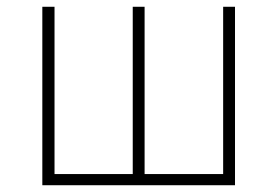

<svg xmlns="http://www.w3.org/2000/svg" viewBox="-20 -547 820 567"><path d="M105 0H674V-527H639V-33H407V-527H372V-33H141V-527H105Z"/></svg>

Font: Noto Sans CJK JP Thin
Style: Regular
Weight: 250
Designer: Ryoko NISHIZUKA (kana & ideographs); Paul D. Hunt (Latin, Greek & Cyrillic); Wenlong ZHANG (bopomofo); Sandoll Communica
Foundry: Adobe Systems Incorporated
Version: Version 1.004;PS 1.004;hotconv 1.0.82;makeotf.lib2.5.63406